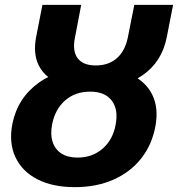

<svg xmlns="http://www.w3.org/2000/svg" viewBox="-20 -762 734 792"><path d="M289 10Q197 10 134 -22.5Q71 -55 43.5 -114Q16 -173 31 -251Q53 -359 141 -421.5Q229 -484 365 -484Q458 -484 520 -454.5Q582 -425 608.5 -370.5Q635 -316 621 -241Q607 -165 562.5 -108.5Q518 -52 448 -21Q378 10 289 10ZM300 -112Q361 -112 403.5 -149Q446 -186 457 -248Q469 -310 441 -347Q413 -384 352 -384Q290 -384 248.5 -347.5Q207 -311 195 -249Q187 -208 197 -177Q207 -146 233 -129Q259 -112 300 -112ZM360 -395Q275 -395 218.5 -420.5Q162 -446 139 -494Q116 -542 129 -609L155 -742H315L289 -606Q278 -551 300.5 -521.5Q323 -492 375 -492Q427 -492 461 -521Q495 -550 507 -606L534 -742H694L668 -609Q648 -506 566.5 -450.5Q485 -395 360 -395Z"/></svg>

Font: Montserrat Thin
Style: Bold Italic
Weight: 700
Italic angle: -11.3°
Version: Version 9.000